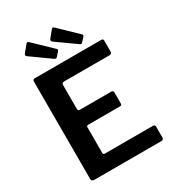

<svg xmlns="http://www.w3.org/2000/svg" viewBox="-225 -1086 1094 1210"><g transform="rotate(-30 322.5 -481.0)"><path d="M79 -725Q79 -742 94 -742H579Q592 -742 592 -727V-651Q592 -632 574 -632H244Q227 -632 227 -618V-443Q227 -428 241 -428H469Q484 -428 484 -413V-332Q484 -327 481 -323.5Q478 -320 470 -320H240Q227 -320 227 -308V-122Q227 -110 238 -110H588Q604 -110 604 -96V-15Q604 -9 600 -4.5Q596 0 587 0H98Q79 0 79 -18V-725ZM158 -957Q167 -967 176 -958L306 -833Q315 -825 304 -814L282 -789Q277 -783 272 -783Q267 -783 258 -789L124 -885Q114 -891 114 -897.5Q114 -904 120 -911ZM343 -957Q351 -967 360 -958L490 -833Q499 -825 489 -814L466 -789Q461 -783 456 -783Q451 -783 443 -789L308 -885Q299 -891 299 -897.5Q299 -904 305 -911Z"/></g></svg>

Font: Libre Franklin SemiBold
Style: Regular
Weight: 600
Designer: Pablo Impallari, Rodrigo Fuenzalida, Nhung Nguyen
Foundry: Impallari Type
Version: Version 3.000